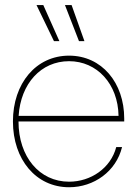

<svg xmlns="http://www.w3.org/2000/svg" viewBox="-20 -748 552 775"><path d="M258.8 7.8C359.4 7.8 448.7 -56.2 472.7 -154.3H449.2C426.8 -68.8 346.2 -14.6 258.8 -14.6C139.2 -14.6 54.7 -115.2 54.7 -257.8H481.4V-269.5C481.4 -413.6 391.1 -523.4 258.8 -523.4C125.5 -523.4 32.2 -411.6 32.2 -257.8C32.2 -104 125.5 7.8 258.8 7.8ZM298.8 -582H320.8L269 -727.5H242.2ZM197.8 -582H219.7L154.8 -727.5H127.4ZM55.2 -280.3C63.5 -410.6 145.5 -501 258.8 -501C371.6 -501 456.5 -409.2 458.5 -280.3Z"/></svg>

Font: Raveo Display Display Thin
Style: Regular
Weight: 100
Designer: Jakub Foglar, Rasmus Andersson (Inter)
Foundry: Jakubfoglar.com
Version: Version 1.100;Glyphs 3.2.3 (3260)